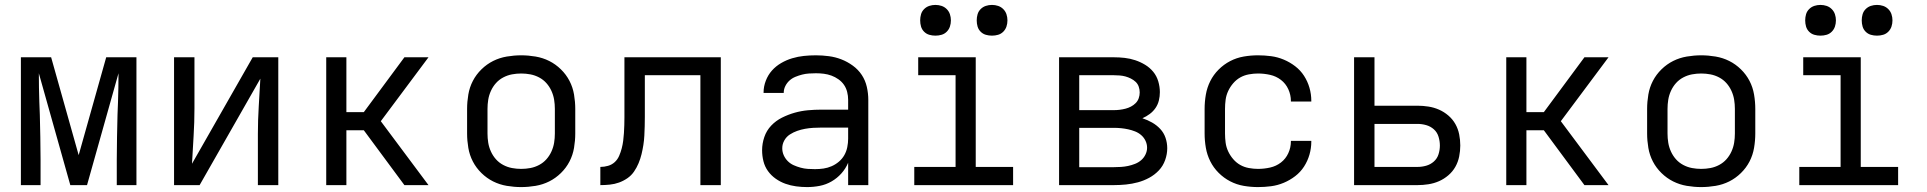

<svg xmlns="http://www.w3.org/2000/svg" viewBox="-20 -753 7840 781"><path d="M65 0V-520H188L300 -122L412 -520H535V0H455V-104Q455 -150 456 -195.5Q457 -241 458 -286L460 -338Q461 -367 461.5 -396.5Q462 -426 462 -455L334 0H266L138 -455Q138 -426 138.5 -396.5Q139 -367 140 -338L142 -286Q143 -241 144 -195.5Q145 -150 145 -104V0Z M688 0V-520H771V-312Q771 -256 767.5 -199.5Q764 -143 761 -87L1008 -520H1112V0H1029V-208Q1029 -264 1032.5 -320.5Q1036 -377 1039 -433L792 0Z M1307 0V-520H1389V-297H1460L1625 -520H1723L1529 -260L1723 0H1625L1460 -223H1389V0Z M2100 8Q2071 8 2041.5 3Q2012 -2 1986 -15Q1960 -28 1938.5 -49Q1917 -70 1903.5 -96Q1890 -122 1885 -151.5Q1880 -181 1880 -210V-310Q1880 -339 1885 -368.5Q1890 -398 1903.5 -424Q1917 -450 1938.5 -471Q1960 -492 1986 -505Q2012 -518 2041.5 -523Q2071 -528 2100 -528Q2129 -528 2158.5 -523Q2188 -518 2214 -505Q2240 -492 2261.5 -471Q2283 -450 2296.5 -424Q2310 -398 2315 -368.5Q2320 -339 2320 -310V-210Q2320 -181 2315 -151.5Q2310 -122 2296.5 -96Q2283 -70 2261.5 -49Q2240 -28 2214 -15Q2188 -2 2158.5 3Q2129 8 2100 8ZM2100 -66Q2119 -66 2137.5 -69.5Q2156 -73 2173 -82Q2190 -91 2202.5 -105Q2215 -119 2223 -136.5Q2231 -154 2234 -172.5Q2237 -191 2237 -210V-310Q2237 -329 2234 -347.5Q2231 -366 2223 -383.5Q2215 -401 2202.5 -415Q2190 -429 2173 -438Q2156 -447 2137.5 -450.5Q2119 -454 2100 -454Q2081 -454 2062.5 -450.5Q2044 -447 2027 -438Q2010 -429 1997.5 -415Q1985 -401 1977 -383.5Q1969 -366 1966 -347.5Q1963 -329 1963 -310V-210Q1963 -191 1966 -172.5Q1969 -154 1977 -136.5Q1985 -119 1997.5 -105Q2010 -91 2027 -82Q2044 -73 2062.5 -69.5Q2081 -66 2100 -66Z M2422 0V-74Q2438 -74 2453.5 -78.5Q2469 -83 2480.5 -93.5Q2492 -104 2498.5 -119Q2505 -134 2509 -149.5Q2513 -165 2515 -180.5Q2517 -196 2518 -212Q2519 -228 2519.5 -244Q2520 -260 2520 -276V-520H2912V0H2829V-447H2603V-278Q2603 -259 2602.5 -240Q2602 -221 2601 -201.5Q2600 -182 2597 -163Q2594 -144 2589.5 -125.5Q2585 -107 2577.5 -89Q2570 -71 2559 -55Q2548 -39 2532 -28Q2516 -17 2498 -10.5Q2480 -4 2460.5 -2Q2441 0 2422 0Z M3263 8Q3241 8 3218.5 5Q3196 2 3175 -5.5Q3154 -13 3135.5 -26Q3117 -39 3104 -57Q3091 -75 3085.5 -97Q3080 -119 3080 -142Q3080 -169 3089 -195.5Q3098 -222 3117 -242Q3136 -262 3161 -274.5Q3186 -287 3212.5 -294.5Q3239 -302 3266.5 -304.5Q3294 -307 3321 -307H3430V-347Q3430 -363 3426 -379Q3422 -395 3413 -408Q3404 -421 3390.5 -430.5Q3377 -440 3362 -445.5Q3347 -451 3331 -453Q3315 -455 3299 -455Q3285 -455 3270.5 -454Q3256 -453 3242.5 -449.5Q3229 -446 3215.5 -440.5Q3202 -435 3191.5 -425.5Q3181 -416 3174.5 -403Q3168 -390 3168 -376V-375H3086V-377Q3086 -401 3095 -424.5Q3104 -448 3120 -466Q3136 -484 3157.5 -496.5Q3179 -509 3202.5 -516Q3226 -523 3250 -525.5Q3274 -528 3299 -528Q3325 -528 3351.5 -524.5Q3378 -521 3402.5 -511.5Q3427 -502 3449 -486Q3471 -470 3485.5 -448Q3500 -426 3506 -399.5Q3512 -373 3512 -347V0H3430V-91Q3420 -67 3402.5 -47.5Q3385 -28 3362.5 -15Q3340 -2 3314.5 3Q3289 8 3263 8ZM3295 -65Q3313 -65 3330 -67.5Q3347 -70 3363 -77Q3379 -84 3392.5 -95.5Q3406 -107 3414.5 -122Q3423 -137 3426.5 -154.5Q3430 -172 3430 -189V-234H3321Q3305 -234 3288 -233Q3271 -232 3254.5 -229Q3238 -226 3222.5 -220.5Q3207 -215 3193 -206Q3179 -197 3170.5 -182Q3162 -167 3162 -150Q3162 -135 3168 -121.5Q3174 -108 3184.5 -97.5Q3195 -87 3208.5 -81Q3222 -75 3236.5 -71Q3251 -67 3265.5 -66Q3280 -65 3295 -65Z M3699 0V-74H3867V-447H3715V-520H3949V-74H4101V0ZM4015 -608Q4002 -608 3990 -611.5Q3978 -615 3969 -624Q3960 -633 3956.5 -645Q3953 -657 3953 -670Q3953 -683 3956.5 -695Q3960 -707 3969 -716Q3978 -725 3990 -729Q4002 -733 4015 -733Q4028 -733 4040 -729Q4052 -725 4061 -716Q4070 -707 4074 -695Q4078 -683 4078 -670Q4078 -657 4074 -645Q4070 -633 4061 -624Q4052 -615 4040 -611.5Q4028 -608 4015 -608ZM3785 -608Q3772 -608 3760 -611.5Q3748 -615 3739 -624Q3730 -633 3726.5 -645Q3723 -657 3723 -670Q3723 -683 3726.5 -695Q3730 -707 3739 -716Q3748 -725 3760 -729Q3772 -733 3785 -733Q3798 -733 3810 -729Q3822 -725 3831 -716Q3840 -707 3844 -695Q3848 -683 3848 -670Q3848 -657 3844 -645Q3840 -633 3831 -624Q3822 -615 3810 -611.5Q3798 -608 3785 -608Z M4288 0V-520H4511Q4533 -520 4555 -517.5Q4577 -515 4598 -508Q4619 -501 4638 -489.5Q4657 -478 4671 -461Q4685 -444 4691.5 -422Q4698 -400 4698 -378Q4698 -361 4694 -344.5Q4690 -328 4680.5 -314Q4671 -300 4657 -289.5Q4643 -279 4627 -272Q4648 -265 4666.5 -254.5Q4685 -244 4699.5 -228.5Q4714 -213 4721 -192.5Q4728 -172 4728 -150Q4728 -126 4719.5 -102Q4711 -78 4694 -60Q4677 -42 4655 -30Q4633 -18 4609 -11.5Q4585 -5 4560.5 -2.5Q4536 0 4511 0ZM4370 -305H4511Q4523 -305 4535 -306.5Q4547 -308 4558.5 -311Q4570 -314 4580.5 -319.5Q4591 -325 4599.5 -333.5Q4608 -342 4612 -353.5Q4616 -365 4616 -377Q4616 -389 4612 -400.5Q4608 -412 4599.5 -420Q4591 -428 4580 -433.5Q4569 -439 4558 -442Q4547 -445 4535 -446Q4523 -447 4511 -447H4370ZM4370 -73H4511Q4525 -73 4540 -74Q4555 -75 4569 -78Q4583 -81 4597 -86.5Q4611 -92 4622 -101.5Q4633 -111 4639.5 -124.5Q4646 -138 4646 -152Q4646 -167 4639.5 -180.5Q4633 -194 4622 -203.5Q4611 -213 4597 -218.5Q4583 -224 4569 -227Q4555 -230 4540.5 -231.5Q4526 -233 4511 -233H4370Z M5097 8Q5068 8 5039 3Q5010 -2 4984 -15.5Q4958 -29 4937 -50Q4916 -71 4903 -97Q4890 -123 4885 -152Q4880 -181 4880 -210V-310Q4880 -339 4885 -368Q4890 -397 4903 -423Q4916 -449 4937 -470Q4958 -491 4984 -504.5Q5010 -518 5039 -523Q5068 -528 5097 -528Q5124 -528 5150.5 -524.5Q5177 -521 5202 -510.5Q5227 -500 5248.5 -483.5Q5270 -467 5284.5 -444.5Q5299 -422 5306.5 -396Q5314 -370 5314 -343V-340H5231V-342Q5231 -367 5220.5 -390Q5210 -413 5190.5 -428Q5171 -443 5146.5 -448.5Q5122 -454 5097 -454Q5079 -454 5060 -450.5Q5041 -447 5025 -438Q5009 -429 4996.5 -414.5Q4984 -400 4976 -383Q4968 -366 4965.5 -347.5Q4963 -329 4963 -310V-210Q4963 -191 4965.5 -172.5Q4968 -154 4976 -137Q4984 -120 4996.5 -105.5Q5009 -91 5025 -82Q5041 -73 5060 -69.5Q5079 -66 5097 -66Q5122 -66 5146.5 -71.5Q5171 -77 5190.5 -92Q5210 -107 5220.5 -130Q5231 -153 5231 -178V-180H5314V-177Q5314 -150 5306.5 -124Q5299 -98 5284.5 -75.5Q5270 -53 5248.5 -36.5Q5227 -20 5202 -9.5Q5177 1 5150.5 4.5Q5124 8 5097 8Z M5488 0V-520H5571V-323H5746Q5768 -323 5790.5 -319.5Q5813 -316 5833.5 -307Q5854 -298 5871.5 -283Q5889 -268 5900 -248.5Q5911 -229 5915.5 -206.5Q5920 -184 5920 -161Q5920 -139 5915.5 -116.5Q5911 -94 5900 -74.5Q5889 -55 5871.5 -40Q5854 -25 5833.5 -16Q5813 -7 5790.5 -3.5Q5768 0 5746 0ZM5746 -74Q5764 -74 5781.5 -79Q5799 -84 5812.5 -96Q5826 -108 5831.5 -125.5Q5837 -143 5837 -161Q5837 -179 5831.5 -197Q5826 -215 5812.5 -227Q5799 -239 5781.5 -244Q5764 -249 5746 -249H5571V-74Z M6107 0V-520H6189V-297H6260L6425 -520H6523L6329 -260L6523 0H6425L6260 -223H6189V0Z M6900 8Q6871 8 6841.5 3Q6812 -2 6786 -15Q6760 -28 6738.5 -49Q6717 -70 6703.5 -96Q6690 -122 6685 -151.5Q6680 -181 6680 -210V-310Q6680 -339 6685 -368.5Q6690 -398 6703.5 -424Q6717 -450 6738.5 -471Q6760 -492 6786 -505Q6812 -518 6841.5 -523Q6871 -528 6900 -528Q6929 -528 6958.5 -523Q6988 -518 7014 -505Q7040 -492 7061.5 -471Q7083 -450 7096.5 -424Q7110 -398 7115 -368.5Q7120 -339 7120 -310V-210Q7120 -181 7115 -151.5Q7110 -122 7096.5 -96Q7083 -70 7061.5 -49Q7040 -28 7014 -15Q6988 -2 6958.5 3Q6929 8 6900 8ZM6900 -66Q6919 -66 6937.5 -69.5Q6956 -73 6973 -82Q6990 -91 7002.5 -105Q7015 -119 7023 -136.5Q7031 -154 7034 -172.5Q7037 -191 7037 -210V-310Q7037 -329 7034 -347.5Q7031 -366 7023 -383.5Q7015 -401 7002.5 -415Q6990 -429 6973 -438Q6956 -447 6937.5 -450.5Q6919 -454 6900 -454Q6881 -454 6862.5 -450.5Q6844 -447 6827 -438Q6810 -429 6797.5 -415Q6785 -401 6777 -383.5Q6769 -366 6766 -347.5Q6763 -329 6763 -310V-210Q6763 -191 6766 -172.5Q6769 -154 6777 -136.5Q6785 -119 6797.5 -105Q6810 -91 6827 -82Q6844 -73 6862.5 -69.5Q6881 -66 6900 -66Z M7299 0V-74H7467V-447H7315V-520H7549V-74H7701V0ZM7615 -608Q7602 -608 7590 -611.5Q7578 -615 7569 -624Q7560 -633 7556.5 -645Q7553 -657 7553 -670Q7553 -683 7556.5 -695Q7560 -707 7569 -716Q7578 -725 7590 -729Q7602 -733 7615 -733Q7628 -733 7640 -729Q7652 -725 7661 -716Q7670 -707 7674 -695Q7678 -683 7678 -670Q7678 -657 7674 -645Q7670 -633 7661 -624Q7652 -615 7640 -611.5Q7628 -608 7615 -608ZM7385 -608Q7372 -608 7360 -611.5Q7348 -615 7339 -624Q7330 -633 7326.5 -645Q7323 -657 7323 -670Q7323 -683 7326.5 -695Q7330 -707 7339 -716Q7348 -725 7360 -729Q7372 -733 7385 -733Q7398 -733 7410 -729Q7422 -725 7431 -716Q7440 -707 7444 -695Q7448 -683 7448 -670Q7448 -657 7444 -645Q7440 -633 7431 -624Q7422 -615 7410 -611.5Q7398 -608 7385 -608Z"/></svg>

Font: Iosevka Extended
Style: Regular
Weight: 400
Width: 7
Monospace: yes
Designer: Belleve Invis
Foundry: Belleve Invis
Version: Version 32.5.0; ttfautohint (v1.8.4)